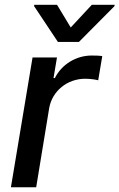

<svg xmlns="http://www.w3.org/2000/svg" viewBox="-20 -787 502 807"><path d="M25.9 0H132.1L186.8 -333.1C199.6 -404.5 262.8 -456 337.7 -456C360.1 -456 384.6 -452.1 392.8 -449.6L409.8 -551.1C398.8 -553.3 378.6 -553.6 365.1 -553.6C301.1 -553.6 239.7 -517.4 210.6 -458.8H204.9L219.5 -545.5H116.8ZM123.2 -761.4 223.4 -610.8H311.8L461.3 -761.4L462 -766.7H365.8L277.3 -671.5L219.8 -766.7H123.9Z"/></svg>

Font: Magic Ui Pro Medium
Style: Italic
Weight: 500
Italic angle: -9.39999°
Designer: Stefan Endress, Andreas Faust
Version: Version 1.000;FEAKit 1.0